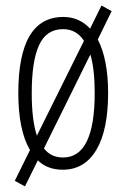

<svg xmlns="http://www.w3.org/2000/svg" viewBox="-20 -601 455 691"><path d="M320.8 -266.1Q320.8 -353.5 305.2 -404.8L138.2 -66.9Q163.1 -34.2 207 -34.2Q320.8 -34.2 320.8 -266.1ZM94.2 -266.1Q94.2 -168.5 112.8 -112.8L282.2 -454.1Q254.9 -496.1 207 -496.1Q147 -496.1 120.6 -438.5Q94.2 -380.9 94.2 -266.1ZM33.2 49.8 87.9 -61Q45.9 -132.3 45.9 -266.1Q45.9 -540 208 -540Q265.1 -540 304.2 -498L345.2 -581.1L381.8 -561L332 -459Q369.1 -386.7 369.1 -266.1Q369.1 -132.8 326.7 -61.5Q284.2 9.8 206.1 9.8Q150.4 9.8 116.2 -23.9L69.8 69.8Z"/></svg>

Font: Germano
Style: Regular
Weight: 300
Width: 3
Foundry: Ascender Corporation
Version: Version 1.10; ttfautohint (v1.5)